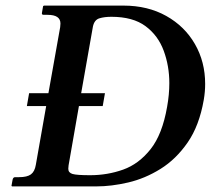

<svg xmlns="http://www.w3.org/2000/svg" viewBox="-20 -666 753 686"><path d="M23 0 21 -2 25 -24Q27 -33 34 -33H48Q77 -33 90.5 -43Q104 -53 108 -77L145 -287H76L84 -333H153L195 -569Q196 -577 196 -582Q196 -613 150 -613H136Q128 -613 130 -621L134 -644L137 -646H421Q508 -646 574 -609Q640 -572 676.5 -508.5Q713 -445 713 -366Q713 -338 708 -309Q692 -217 650.5 -157Q609 -97 553.5 -62.5Q498 -28 438 -14Q378 0 324 0ZM225 -75Q224 -68 224 -63Q224 -49 239 -44.5Q254 -40 302 -40Q364 -40 420 -60Q476 -80 518 -133Q560 -186 577 -284Q585 -328 585 -369Q585 -430 565 -484.5Q545 -539 500 -572.5Q455 -606 378 -606Q353 -606 335 -600.5Q317 -595 312 -571L270 -333H355L347 -287H262Z"/></svg>

Font: Libertinus Serif SemiBold
Style: Italic
Weight: 600
Italic angle: -11.5°
Designer: Philipp H. Poll, Khaled Hosny
Foundry: Caleb Maclennan
Version: Version 7.051;RELEASE